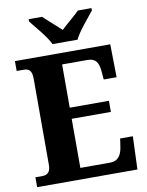

<svg xmlns="http://www.w3.org/2000/svg" viewBox="-99 -1001 822 1071"><g transform="rotate(-10 311.5 -465.5)"><path d="M246 -771H388C408 -816 466 -880 495 -918V-931H418C396 -908 344 -866 316 -839C288 -866 238 -908 215 -931H139V-918C168 -880 226 -816 246 -771ZM23 0H591L598 -187H526L519 -139C512 -95 493 -64 449 -64H279V-342H501V-405H279V-650H422C468 -650 484 -626 489 -575L493 -527H566L563 -714H23V-658H62C87 -658 109 -651 109 -600V-109C109 -74 93 -56 64 -56H23Z"/></g></svg>

Font: Noto Serif Devanagari SemiCondensed ExtraBold
Style: Regular
Weight: 800
Width: 4
Designer: Universal Thirst, Indian Type Foundry and the Monotype Design Team
Foundry: Monotype Imaging Inc.
Version: Version 2.004